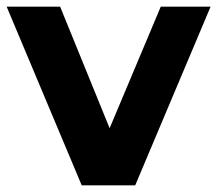

<svg xmlns="http://www.w3.org/2000/svg" viewBox="-28 -558 654 578"><path d="M606 -538 379 0H218L-8 -538H153L302 -172L456 -538Z"/></svg>

Font: mBank
Style: Bold
Weight: 700
Designer: Julieta Ulanovsky
Foundry: Julieta Ulanovsky
Version: Version 7.200